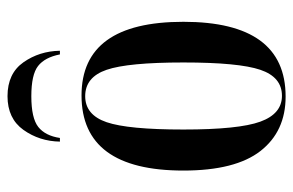

<svg xmlns="http://www.w3.org/2000/svg" viewBox="-158 -632 799 524"><g transform="rotate(-90 242.0 -369.5)"><path d="M241 10Q445 10 445 -269Q445 -547 244 -547Q39 -547 39 -269Q39 -127 92.5 -58.5Q146 10 241 10ZM243 0Q194 0 172.5 -59Q151 -118 151 -269Q151 -420 171 -478.5Q191 -537 242 -537Q294 -537 314 -478.5Q334 -420 334 -269Q334 -118 314 -59Q294 0 243 0ZM118 -606H128Q134 -646 158 -665Q182 -684 242 -684Q301 -684 324.5 -665.5Q348 -647 356 -606H366Q365 -662 334.5 -705.5Q304 -749 242 -749Q181 -749 150 -705.5Q119 -662 118 -606Z"/></g></svg>

Font: Noto Serif Display Condensed Semi
Style: Regular
Weight: 600
Width: 3
Designer: Monotype Design Team
Foundry: Monotype Imaging Inc.
Version: Version 1.900